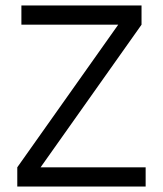

<svg xmlns="http://www.w3.org/2000/svg" viewBox="-20 -680 594 700"><path d="M511 0H43V-70L411 -590H58V-660H496V-590L128 -70H511Z"/></svg>

Font: Quattrocento Sans
Style: Regular
Weight: 400
Designer: Pablo Impallari
Foundry: Pablo Impallari, Igino Marini, Brenda Gallo
Version: Version 2.000